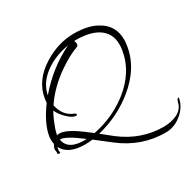

<svg xmlns="http://www.w3.org/2000/svg" viewBox="-181 -798 1267 1249"><g transform="rotate(-30 452.5 -173.5)"><path d="M719 255Q539 255 391 140L283 56Q268 58 254 59Q240 60 227 60Q101 60 62 -16Q58 -8 58 8Q58 11 58 14.5Q58 18 59 23Q60 27 54 27Q36 27 40 17Q40 16 40.5 15Q41 14 41 13Q41 5 39.5 0Q38 -5 38 -7Q38 -22 52 -45Q48 -58 48 -78Q48 -102 55 -127Q76 -207 145 -300Q145 -304 145.5 -310.5Q146 -317 147 -325Q165 -453 295 -534Q405 -602 522 -602Q635 -602 702 -559Q787 -508 787 -404Q787 -387 784 -367Q763 -209 616 -90Q495 7 340 45L420 109Q560 216 728 216Q781 216 826 196Q874 173 885 128Q893 98 904 98Q906 98 905 108Q891 170 837 212Q785 255 719 255ZM316 26Q461 -2 578 -91Q719 -200 742 -355Q745 -375 745 -392Q745 -481 673 -524Q614 -559 515 -559H501Q507 -547 507 -534Q505 -520 498 -517Q434 -495 355 -441Q243 -365 175 -264Q193 -176 266 -149Q277 -144 277 -137Q277 -131 270 -131Q241 -131 203 -170Q169 -204 157 -235Q135 -199 109 -127Q105 -116 102.5 -105.5Q100 -95 98 -84Q103 -85 107.5 -85.5Q112 -86 117 -86Q172 -86 287 4ZM175 -338Q298 -481 452 -554Q354 -538 282 -489Q194 -430 175 -338ZM253 34Q138 -54 99 -50Q114 40 253 34Z"/></g></svg>

Font: Whisper
Style: Regular
Weight: 400
Designer: Robert E. Leuschke
Foundry: Robert E. Leuschke
Version: Version 1.010; ttfautohint (v1.8.4.7-5d5b)